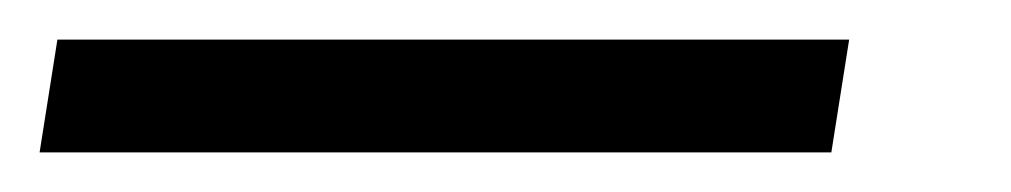

<svg xmlns="http://www.w3.org/2000/svg" viewBox="-51 -20 511 97"><path d="M-22 0H378L369 57H-31Z"/></svg>

Font: Oak Sans Light Italic
Style: Regular
Weight: 400
Italic angle: -9.5°
Foundry: Erik Kennedy, Walven
Version: Version 1.000;Glyphs 3.1.2 (3151)